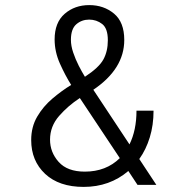

<svg xmlns="http://www.w3.org/2000/svg" viewBox="-20 -726 765 754"><path d="M308.5 8Q212 8 157.2 -43.2Q102.5 -94.5 102.5 -176Q102.5 -227.5 126 -267.8Q149.5 -308 185.8 -338.8Q222 -369.5 259.5 -392.5Q236 -430 215.2 -476.5Q194.5 -523 194.5 -571Q194.5 -637.5 234 -671.8Q273.5 -706 330.5 -706Q387.5 -706 427.8 -672.5Q468 -639 468 -569Q468 -455.5 346.5 -373.5L488.5 -159Q516 -214.5 516 -291.5H583Q583 -234.5 568.2 -186.5Q553.5 -138.5 527 -101.5L594 0H520L484 -54.5Q410.5 8 308.5 8ZM258.5 -569.5Q258.5 -546 267.5 -519.5Q276.5 -493 289.2 -468Q302 -443 313.5 -424.5Q368.5 -460.5 386 -492.5Q403.5 -524.5 403.5 -568Q403.5 -614.5 381.2 -631.8Q359 -649 330 -649Q301 -649 279.8 -630.8Q258.5 -612.5 258.5 -569.5ZM176.5 -177.5Q176.5 -128 210.5 -90Q244.5 -52 313 -52Q396.5 -52 450.5 -105L293.5 -341Q248 -311.5 212.2 -270.8Q176.5 -230 176.5 -177.5Z"/></svg>

Font: Trispace SemiCondensed Light
Style: Regular
Weight: 300
Width: 4
Designer: Tyler Finck
Foundry: Etcetera Type Company
Version: Version 1.210; ttfautohint (v1.8.3)